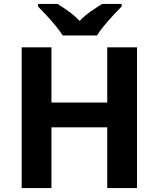

<svg xmlns="http://www.w3.org/2000/svg" viewBox="-20 -954 805 974"><path d="M675 0H524V-308H241V0H90V-714H241V-434H524V-714H675ZM298 -774Q284 -797 261.5 -824Q239 -851 215 -877Q191 -903 173 -921V-934H272Q298 -918 328 -896.5Q358 -875 384 -848Q410 -875 441 -896.5Q472 -918 498 -934H597V-921Q579 -903 555 -877Q531 -851 508.5 -824Q486 -797 472 -774Z"/></svg>

Font: Noto IKEA Arabic
Style: Bold
Weight: 700
Designer: Monotype Design Team
Foundry: Monotype Imaging Inc.
Version: Version 1.200